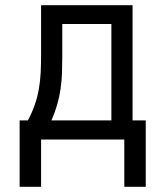

<svg xmlns="http://www.w3.org/2000/svg" viewBox="-20 -540 640 743"><path d="M56 183V-74H88Q103 -102 114 -133Q125 -164 130.5 -196Q136 -228 137.5 -260.5Q139 -293 139 -325V-520H493V-74H544V183H461V0H139V183ZM179 -74H411V-447H221V-325Q221 -293 220 -260.5Q219 -228 214.5 -196.5Q210 -165 201 -134Q192 -103 179 -74Z"/></svg>

Font: Iosevka Aile
Style: Regular
Weight: 400
Designer: Belleve Invis
Foundry: Belleve Invis
Version: Version 28.0.1; ttfautohint (v1.8.4)